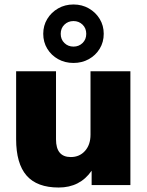

<svg xmlns="http://www.w3.org/2000/svg" viewBox="-20 -826 658 857"><path d="M242 11Q145 11 98.5 -42.5Q52 -96 52 -205V-508H230V-204Q230 -125 296 -125Q335 -125 359.5 -152.5Q384 -180 384 -225V-508H562V0H389V-64Q337 11 242 11ZM308 -545Q270 -545 239.5 -562Q209 -579 191 -608.5Q173 -638 173 -675Q173 -712 191 -741.5Q209 -771 239.5 -788.5Q270 -806 308 -806Q346 -806 376.5 -788.5Q407 -771 425 -741.5Q443 -712 443 -675Q443 -638 425 -608.5Q407 -579 376.5 -562Q346 -545 308 -545ZM308 -618Q332 -618 348.5 -634Q365 -650 365 -675Q365 -700 348.5 -716Q332 -732 308 -732Q284 -732 267.5 -716Q251 -700 251 -675Q251 -650 267.5 -634Q284 -618 308 -618Z"/></svg>

Font: Mulish Black
Style: Regular
Weight: 900
Designer: Vernon Adams
Foundry: Vernon Adams
Version: Version 3.603; ttfautohint (v1.8.3)